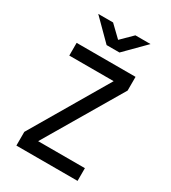

<svg xmlns="http://www.w3.org/2000/svg" viewBox="-225 -1064 1049 1177"><g transform="rotate(30 300.0 -475.0)"><path d="M346 -810 485 -950H378L300 -873L220 -950H115L255 -810ZM517 0V-90H186L506 -633V-730H89V-640H403L84 -97V0Z"/></g></svg>

Font: Tekne LDO Medium
Style: Regular
Weight: 500
Monospace: yes
Designer: Alessio Laiso, Mario Rullo, Paolo Rosset
Foundry: Alessio Laiso
Version: Version 1.000;hotconv 1.0.109;makeotfexe 2.5.65596